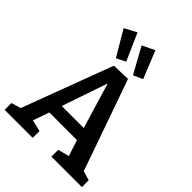

<svg xmlns="http://www.w3.org/2000/svg" viewBox="-263 -1099 1239 1239"><g transform="rotate(45 356.0 -480.0)"><path d="M425 -704 644 -81 708 -62V0H430V-62L507 -82L471 -192H219L180 -81L259 -62V0H3V-62L68 -81L300 -700ZM447 -278 353 -591 246 -278ZM338 -774 275 -743 173 -916 256 -960ZM495 -772 431 -743 334 -919 419 -960Z"/></g></svg>

Font: Bitter Pro SemiBold
Style: Regular
Weight: 600
Designer: Sol Matas, and Bitter project Authors
Foundry: Sol Matas
Version: Version 1.010